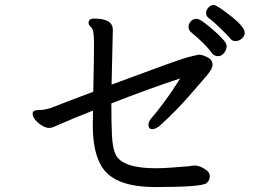

<svg xmlns="http://www.w3.org/2000/svg" viewBox="-20 -775 1040 776"><path d="M837 -559Q847 -548 861 -548Q875 -548 885.5 -560.5Q896 -573 896 -590Q896 -607 843 -653Q790 -699 776 -699Q760 -699 751 -688.5Q742 -678 742 -667Q742 -654 751 -646Q814 -594 837 -559ZM607 -19Q797 -19 815 -35Q828 -47 828 -62Q828 -76 816 -86Q789 -106 768 -106Q758 -106 752.5 -104.5Q747 -103 728.5 -102Q710 -101 676.5 -98Q643 -95 609 -95Q474 -95 447 -151Q435 -177 432.5 -227Q430 -277 430 -357Q586 -418 708 -458Q678 -409 643.5 -362.5Q609 -316 594.5 -300.5Q580 -285 580 -271Q580 -253 596 -253Q608 -253 625 -266Q690 -325 742.5 -385Q795 -445 817 -471Q839 -497 839 -514Q839 -533 818.5 -543.5Q798 -554 784 -554Q771 -552 736.5 -543Q702 -534 431 -433L436 -655Q436 -700 360 -700Q338 -700 338 -683Q338 -673 349 -664Q360 -655 360 -599Q360 -541 357 -404Q314 -388 269 -371Q224 -354 194.5 -342Q165 -330 133 -330Q112 -330 112 -315Q112 -303 123.5 -289.5Q135 -276 150.5 -267Q166 -258 178 -258Q189 -258 199 -263Q290 -303 356 -328L355 -269Q355 -111 431 -60Q490 -19 607 -19ZM931 -609Q941 -609 949 -613Q969 -625 969 -643Q969 -668 903 -718Q855 -755 843 -755Q832 -755 822.5 -744.5Q813 -734 813 -723Q813 -711 822 -703Q841 -690 872.5 -659Q904 -628 911.5 -618.5Q919 -609 931 -609Z"/></svg>

Font: LXGW WenKai TC
Style: Bold
Weight: 700
Designer: LXGW / Fontworks Inc.
Foundry: LXGW / Fontworks Inc.
Version: Version 1.330;April 28, 2024